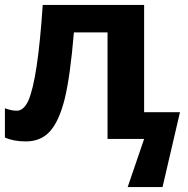

<svg xmlns="http://www.w3.org/2000/svg" viewBox="-20 -566 767 782"><path d="M567 0H418V-434H281Q266 -254 243 -161Q220 -71 183 -30.5Q146 10 85 10Q35 10 0 -6V-125Q27 -115 48 -115Q76 -115 95 -155Q134 -243 154 -546H567V-109H713L642 196H500Z"/></svg>

Font: OpenSansMMV
Style: Bold
Weight: 700
Foundry: Ascender Corporation
Version: Version 4.001